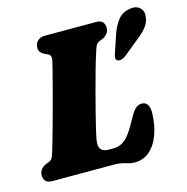

<svg xmlns="http://www.w3.org/2000/svg" viewBox="-108 -824 918 944"><g transform="rotate(-15 351.0 -352.0)"><path d="M358.5 0H50.5Q23 0 13.8 -11.8Q4.5 -23.5 4.5 -41Q4.5 -57 13.8 -69.2Q23 -81.5 37.5 -88L56.5 -95.5Q68.5 -101 73.2 -109.8Q78 -118.5 84.5 -140Q89.5 -156 99.2 -189.8Q109 -223.5 121.2 -267.8Q133.5 -312 146.2 -359.5Q159 -407 170.5 -450.8Q182 -494.5 190.5 -527.8Q199 -561 202 -576Q206 -599 189.5 -607L171.5 -615Q160.5 -620.5 153.2 -629.5Q146 -638.5 146 -652Q146 -673 159.8 -686.5Q173.5 -700 199.5 -700H455Q483 -700 492 -688.2Q501 -676.5 501 -659.5Q501 -642 491.2 -630.2Q481.5 -618.5 469.5 -612.5L449 -604.5Q440 -600.5 434.8 -593.5Q429.5 -586.5 423.5 -567Q410 -527 395.8 -476.2Q381.5 -425.5 367.5 -373Q353.5 -320.5 341.5 -273.2Q329.5 -226 321.5 -192.2Q313.5 -158.5 311.5 -146Q304 -108 316.2 -92.8Q328.5 -77.5 356.5 -77.5H377.5Q404.5 -77.5 425.2 -89.2Q446 -101 466 -128.8Q486 -156.5 511 -203.5Q526.5 -232 540.2 -243.2Q554 -254.5 569 -254.5Q590.5 -254.5 599.8 -239.5Q609 -224.5 609 -199.5Q607.5 -137 589.8 -88.2Q572 -39.5 540 -11.5Q508 16.5 463 16.5Q447 16.5 433.5 12.2Q420 8 403 4Q386 0 358.5 0ZM537 -615Q551 -656.5 573.5 -685Q596 -713.5 634 -719.5Q667.5 -725.5 686 -708Q704.5 -690.5 701 -664.5Q698.5 -636.5 681.8 -613.5Q665 -590.5 630 -563.5L554 -501.5Q543.5 -493 531.2 -489.8Q519 -486.5 510.5 -490.5Q502 -496 502.8 -506Q503.5 -516 508 -528Z"/></g></svg>

Font: Fraunces 9pt Soft Black
Style: Italic
Weight: 900
Italic angle: -16°
Version: Version 1.000;[b76b70a41]